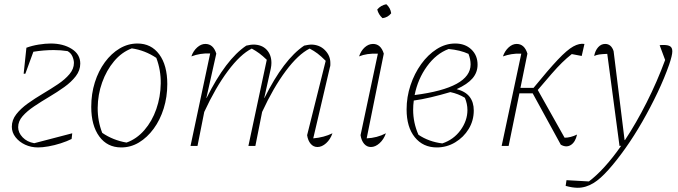

<svg xmlns="http://www.w3.org/2000/svg" viewBox="-20 -691 3210 909"><path d="M160 7Q127 7 99 -6Q71 -19 53.5 -41.5Q36 -64 36 -91Q36 -123 57 -150Q78 -177 111.5 -201Q145 -225 183 -247.5Q221 -270 254.5 -292.5Q288 -315 309 -340Q330 -365 330 -393Q330 -407 323 -423.5Q316 -440 300 -449Q268 -454 234 -454Q211 -454 187 -452Q163 -450 138 -446L100 -342H92L105 -465Q132 -475 163.5 -480Q195 -485 220 -485Q279 -485 319.5 -459.5Q360 -434 360 -390Q360 -358 339 -330.5Q318 -303 284.5 -279Q251 -255 213 -232.5Q175 -210 141.5 -187.5Q108 -165 87 -141Q66 -117 66 -89Q66 -63 87 -41Q108 -19 142 -13L322 -60L319 -33Q297 -22 267.5 -12.5Q238 -3 209.5 2Q181 7 160 7Z M554 7Q488 7 450 -45Q412 -97 412 -185Q412 -247 429 -301Q446 -355 476.5 -396.5Q507 -438 546.5 -461.5Q586 -485 631 -485Q696 -485 734 -433.5Q772 -382 772 -293Q772 -232 755 -177.5Q738 -123 707.5 -81.5Q677 -40 638 -16.5Q599 7 554 7ZM579 -16Q627 -33 663.5 -75Q700 -117 720 -174.5Q740 -232 741 -295.5Q742 -359 720 -417Q666 -453 604 -462Q556 -444 520 -401Q484 -358 463.5 -300.5Q443 -243 442.5 -180.5Q442 -118 464 -62Q515 -27 579 -16Z M882 0 975 -438Q928 -440 886 -424Q895 -450 913.5 -466.5Q932 -483 952 -483Q990 -483 1004 -437L957 -227H958Q1049 -410 1146 -475Q1160 -478 1167 -479Q1174 -480 1179 -480Q1219 -480 1242 -456Q1265 -432 1265 -393Q1265 -381 1262 -366L1231 -227H1232Q1323 -410 1420 -475Q1431 -477 1438.5 -478.5Q1446 -480 1452 -480Q1492 -480 1518 -454Q1544 -428 1544 -393Q1544 -388 1544 -383Q1544 -378 1542 -373L1463 -36Q1513 -40 1554 -60Q1544 -31 1524 -13Q1504 5 1483 5Q1464 5 1451 -10Q1438 -25 1434 -51L1522 -403Q1500 -425 1483.5 -437.5Q1467 -450 1446 -461Q1392 -434 1333 -355Q1274 -276 1221 -161L1189 0H1156L1243 -408Q1223 -427 1207.5 -438.5Q1192 -450 1172 -461Q1118 -434 1059 -355Q1000 -276 947 -161L915 0Z M1807 -60Q1797 -31 1777 -13Q1757 5 1736 5Q1717 5 1704 -10Q1691 -25 1687 -51L1769 -437Q1716 -439 1680 -424Q1689 -451 1707 -467Q1725 -483 1746 -483Q1783 -483 1797 -437L1716 -36Q1765 -38 1807 -60ZM1809 -671Q1829 -653 1832 -628Q1816 -608 1791 -605Q1772 -622 1766 -646Q1783 -666 1809 -671Z M2048 7Q1983 7 1944 -41Q1905 -89 1905 -173Q1905 -232 1923.5 -287.5Q1942 -343 1974 -387.5Q2006 -432 2047.5 -458.5Q2089 -485 2135 -485Q2182 -485 2211.5 -457Q2241 -429 2241 -385Q2241 -348 2217 -320Q2193 -292 2142 -269Q2184 -258 2203.5 -232.5Q2223 -207 2223 -168Q2223 -120 2199 -80.5Q2175 -41 2135 -17Q2095 7 2048 7ZM2208 -386Q2208 -410 2198 -436Q2159 -454 2104 -459Q2045 -437 2001.5 -377Q1958 -317 1943 -241Q2208 -275 2208 -386ZM1936 -171Q1936 -110 1961 -53Q2010 -20 2074 -12Q2128 -30 2160.5 -75Q2193 -120 2193 -170Q2193 -199 2181 -228Q2150 -247 2112 -255Q2065 -241 2020.5 -230.5Q1976 -220 1939 -215Q1936 -193 1936 -171Z M2355 0 2448 -437Q2422 -438 2401.5 -434.5Q2381 -431 2361 -424Q2370 -450 2388 -466.5Q2406 -483 2426 -483Q2463 -483 2477 -437L2444 -275H2506Q2577 -362 2621 -408.5Q2665 -455 2694 -471Q2723 -487 2747 -483L2734 -426L2687 -435Q2663 -416 2641 -394.5Q2619 -373 2592 -342Q2565 -311 2526 -265L2653 -39Q2681 -39 2712 -54Q2704 -18 2682.5 -4.5Q2661 9 2635 -6L2502 -249H2439L2388 0Z M2913 0 2855 -436Q2829 -435 2816.5 -433Q2804 -431 2793 -426Q2798 -452 2812 -467.5Q2826 -483 2845 -483Q2874 -483 2885 -449L2937 -28H2939Q2992 -108 3041.5 -206Q3091 -304 3129 -407L3103 -477Q3107 -478 3123 -478Q3143 -478 3153 -471.5Q3163 -465 3163 -448Q3163 -429 3148 -385Q3126 -322 3093 -252.5Q3060 -183 3021 -115Q2982 -47 2940.5 11.5Q2899 70 2860.5 113Q2822 156 2791 175Q2754 198 2715 198Q2690 198 2658 189L2662 162L2768 168Q2804 141 2843 98Q2882 55 2921 -1Z"/></svg>

Font: Piazzolla Thin
Style: Italic
Weight: 100
Italic angle: -11.3°
Designer: Juan Pablo del Peral
Foundry: Huerta Tipografica
Version: Version 1.330